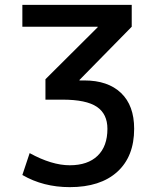

<svg xmlns="http://www.w3.org/2000/svg" viewBox="-20 -540 644 790"><path d="M72 -520H522V-430L307 -211V-209H327Q424 -209 478 -157.5Q532 -106 532 -10Q532 104 462.5 167Q393 230 267 230Q158 230 72 180L102 90Q193 140 267 140Q341 140 381.5 101Q422 62 422 -10Q422 -71 378.5 -100.5Q335 -130 237 -130H167V-214L382 -428V-430H72Z"/></svg>

Font: M PLUS 1p Medium
Style: Regular
Weight: 500
Version: Version 1.062